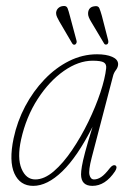

<svg xmlns="http://www.w3.org/2000/svg" viewBox="-20 -614 440 642"><path d="M286.5 -86.5Q275.5 -44 279.2 -29Q283 -14 294.5 -14Q306 -14 318.2 -22Q330.5 -30 347 -51.5Q357.5 -65 366.5 -60.5Q373.5 -55 364.5 -41Q332 7.5 289 7.5Q251 7.5 251 -31Q251 -41 253.8 -57.8Q256.5 -74.5 264.8 -105.8Q273 -137 289.5 -190Q238.5 -89.5 188.2 -41Q138 7.5 91 7.5Q47 7.5 28.2 -33.8Q9.5 -75 25.5 -151.5Q37.5 -208 64.2 -258.5Q91 -309 128.5 -348.2Q166 -387.5 211 -410Q256 -432.5 304.5 -432.5Q335.5 -432.5 355 -424Q374.5 -415.5 375 -400Q375 -389.5 367.8 -380Q360.5 -370.5 358 -360ZM50.5 -147.5Q37 -85.5 52 -49.8Q67 -14 98 -14Q128 -14 159.8 -41.2Q191.5 -68.5 221.2 -112.5Q251 -156.5 275.5 -207Q300 -257.5 315.8 -305Q331.5 -352.5 335 -386Q336.5 -399.5 327.2 -405.2Q318 -411 289.5 -411Q242.5 -411 193.5 -376.8Q144.5 -342.5 106 -283Q67.5 -223.5 50.5 -147.5ZM213.5 -561.5 235.5 -479.5Q238.5 -471 232 -465.5Q225.5 -462 221 -469.5L178 -543Q174.5 -549.5 171 -556.5Q167.5 -563.5 167.5 -571Q168.5 -581 174.8 -586.8Q181 -592.5 189 -593.5Q202 -596 205.8 -586.8Q209.5 -577.5 213.5 -561.5ZM320.5 -561.5 341.5 -480Q344 -470 338.5 -466Q331 -462.5 327.5 -469.5L284 -542.5Q280 -549 277 -556.2Q274 -563.5 274.5 -570.5Q276 -590.5 295.5 -593Q308.5 -595.5 312.2 -586.5Q316 -577.5 320.5 -561.5Z"/></svg>

Font: Fraunces144ptSuperSoftThinItalic
Style: Italic
Weight: 100
Italic angle: -16°
Version: Version 1.000;[0bf87f6ff]